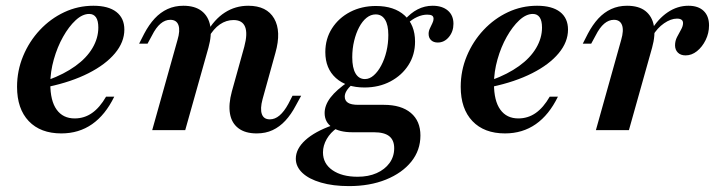

<svg xmlns="http://www.w3.org/2000/svg" viewBox="-20 -448 2481 661"><path d="M191.1 11.3Q119.4 11.3 79 -31Q38.7 -73.4 38.7 -149.2Q38.7 -204.8 59.7 -255.2Q80.6 -305.6 117.3 -344.8Q154 -383.9 201.2 -406Q248.4 -428.2 301.6 -428.2Q353.2 -428.2 380.6 -406.9Q408.1 -385.5 408.1 -346Q408.1 -303.2 375.8 -264.5Q343.5 -225.8 284.7 -196Q225.8 -166.1 146 -149.2V-172.6Q200.8 -192.7 239.5 -220.6Q278.2 -248.4 298.4 -282.7Q318.5 -316.9 318.5 -353.2Q318.5 -376.6 310.5 -388.3Q302.4 -400 287.1 -400Q263.7 -400 240.3 -378.2Q216.9 -356.5 197.2 -321.4Q177.4 -286.3 165.3 -243.5Q153.2 -200.8 153.2 -159.7Q153.2 -100.8 175 -70.6Q196.8 -40.3 237.1 -40.3Q270.2 -40.3 296.8 -58.9Q323.4 -77.4 345.2 -115.3H373.4Q342.7 -52.4 297.2 -20.6Q251.6 11.3 191.1 11.3Z M863.7 11.3Q824.2 11.3 800.8 -6.5Q777.4 -24.2 771.8 -56.5Q766.1 -88.7 778.2 -133.1L821 -287.1Q833.1 -332.3 823.8 -355.6Q814.5 -379 783.9 -379Q758.9 -379 737.1 -364.1Q715.3 -349.2 697.6 -318.5L691.1 -334.7Q717.7 -381.5 754 -404.8Q790.3 -428.2 834.7 -428.2Q898.4 -428.2 923.8 -384.3Q949.2 -340.3 928.2 -266.1L883.9 -106.5Q875 -73.4 881.5 -55.2Q887.9 -37.1 908.9 -37.1Q926.6 -37.1 942.3 -50.4Q958.1 -63.7 972.6 -90.3L987.1 -118.5H1016.9L998.4 -84.7Q982.3 -54 962.5 -32.7Q942.7 -11.3 918.5 0Q894.4 11.3 863.7 11.3ZM504 0 591.1 -310.5Q600.8 -342.7 594.4 -361.3Q587.9 -379.8 566.1 -379.8Q548.4 -379.8 532.7 -366.5Q516.9 -353.2 503.2 -325.8L487.9 -297.6H458.9L476.6 -332.3Q492.7 -362.9 512.5 -384.3Q532.3 -405.6 556.9 -416.9Q581.5 -428.2 611.3 -428.2Q650.8 -428.2 674.2 -410.1Q697.6 -391.9 703.6 -359.7Q709.7 -327.4 697.6 -283.9L617.7 0Z M1181.5 192.7Q1126.6 192.7 1085.1 180.6Q1043.5 168.5 1021 147.2Q998.4 125.8 998.4 98.4Q998.4 64.5 1031 34.7Q1063.7 4.8 1125 -16.9L1140.3 -7.3Q1117.7 8.1 1104.8 30.6Q1091.9 53.2 1091.9 76.6Q1091.9 115.3 1124.6 137.9Q1157.3 160.5 1211.3 160.5Q1248.4 160.5 1276.6 148Q1304.8 135.5 1321 113.3Q1337.1 91.1 1337.1 62.1Q1337.1 34.7 1320.2 21Q1303.2 7.3 1266.9 7.3H1192.7Q1148.4 7.3 1123 -10.1Q1097.6 -27.4 1097.6 -58.9Q1097.6 -85.5 1117.7 -112.1Q1137.9 -138.7 1180.6 -167.7L1193.5 -158.9Q1179 -145.2 1173 -135.1Q1166.9 -125 1166.9 -115.3Q1166.9 -101.6 1177.8 -94.4Q1188.7 -87.1 1213.7 -87.1H1301.6Q1361.3 -87.1 1394.4 -59.3Q1427.4 -31.5 1427.4 18.5Q1427.4 69.4 1396 108.5Q1364.5 147.6 1308.9 170.2Q1253.2 192.7 1181.5 192.7ZM1234.7 -146.8Q1172.6 -146.8 1136.3 -179.4Q1100 -212.1 1100 -268.5Q1100 -314.5 1123 -350.4Q1146 -386.3 1185.5 -406.9Q1225 -427.4 1274.2 -427.4Q1337.1 -427.4 1373 -394.8Q1408.9 -362.1 1408.9 -304.8Q1408.9 -259.7 1386.3 -224.2Q1363.7 -188.7 1324.2 -167.7Q1284.7 -146.8 1234.7 -146.8ZM1236.3 -175.8Q1252.4 -175.8 1266.9 -188.7Q1281.5 -201.6 1292.7 -223Q1304 -244.4 1310.5 -271.4Q1316.9 -298.4 1316.9 -327.4Q1316.9 -362.1 1305.6 -380.2Q1294.4 -398.4 1273.4 -398.4Q1256.5 -398.4 1241.9 -386.7Q1227.4 -375 1216.5 -354.4Q1205.6 -333.9 1199.2 -307.3Q1192.7 -280.6 1192.7 -250.8Q1192.7 -214.5 1204 -195.2Q1215.3 -175.8 1236.3 -175.8ZM1487.1 -301.6Q1472.6 -301.6 1464.1 -309.7Q1455.6 -317.7 1455.6 -331.5Q1455.6 -341.1 1460.1 -350.4Q1464.5 -359.7 1468.5 -368.1Q1472.6 -376.6 1472.6 -383.1Q1472.6 -391.1 1467.3 -394.4Q1462.1 -397.6 1450.8 -397.6Q1433.9 -397.6 1416.1 -389.5Q1398.4 -381.5 1383.1 -366.9L1373.4 -379.8Q1393.5 -403.2 1417.7 -415.7Q1441.9 -428.2 1469.4 -428.2Q1502.4 -428.2 1521.8 -411.7Q1541.1 -395.2 1541.1 -366.1Q1541.1 -339.5 1525.4 -320.6Q1509.7 -301.6 1487.1 -301.6Z M1718.5 11.3Q1646.8 11.3 1606.5 -31Q1566.1 -73.4 1566.1 -149.2Q1566.1 -204.8 1587.1 -255.2Q1608.1 -305.6 1644.8 -344.8Q1681.5 -383.9 1728.6 -406Q1775.8 -428.2 1829 -428.2Q1880.6 -428.2 1908.1 -406.9Q1935.5 -385.5 1935.5 -346Q1935.5 -303.2 1903.2 -264.5Q1871 -225.8 1812.1 -196Q1753.2 -166.1 1673.4 -149.2V-172.6Q1728.2 -192.7 1766.9 -220.6Q1805.6 -248.4 1825.8 -282.7Q1846 -316.9 1846 -353.2Q1846 -376.6 1837.9 -388.3Q1829.8 -400 1814.5 -400Q1791.1 -400 1767.7 -378.2Q1744.4 -356.5 1724.6 -321.4Q1704.8 -286.3 1692.7 -243.5Q1680.6 -200.8 1680.6 -159.7Q1680.6 -100.8 1702.4 -70.6Q1724.2 -40.3 1764.5 -40.3Q1797.6 -40.3 1824.2 -58.9Q1850.8 -77.4 1872.6 -115.3H1900.8Q1870.2 -52.4 1824.6 -20.6Q1779 11.3 1718.5 11.3Z M2031.5 0 2118.5 -310.5Q2128.2 -343.5 2121.4 -361.7Q2114.5 -379.8 2093.5 -379.8Q2075.8 -379.8 2060.1 -366.5Q2044.4 -353.2 2030.6 -325.8L2015.3 -297.6H1986.3L2004 -332.3Q2020.2 -362.9 2039.9 -384.3Q2059.7 -405.6 2084.3 -416.9Q2108.9 -428.2 2138.7 -428.2Q2179 -428.2 2202 -410.1Q2225 -391.9 2231 -359.7Q2237.1 -327.4 2225 -283.9L2145.2 0ZM2340.3 -257.3Q2323.4 -257.3 2313.7 -266.9Q2304 -276.6 2304 -291.9Q2304 -307.3 2310.9 -320.6Q2317.7 -333.9 2324.6 -346Q2331.5 -358.1 2331.5 -368.5Q2331.5 -383.9 2310.5 -383.9Q2289.5 -383.9 2266.1 -367.7Q2242.7 -351.6 2226.6 -324.2L2220.2 -341.1Q2245.2 -383.1 2278.6 -405.6Q2312.1 -428.2 2350 -428.2Q2383.9 -428.2 2402.4 -410.5Q2421 -392.7 2421 -360.5Q2421 -333.9 2409.3 -310.1Q2397.6 -286.3 2379.4 -271.8Q2361.3 -257.3 2340.3 -257.3Z"/></svg>

Font: Playfair 5pt SemiExpanded Light
Style: Bold Italic
Weight: 700
Italic angle: -15.6°
Version: Version 2.001;gftools[0.9.30]